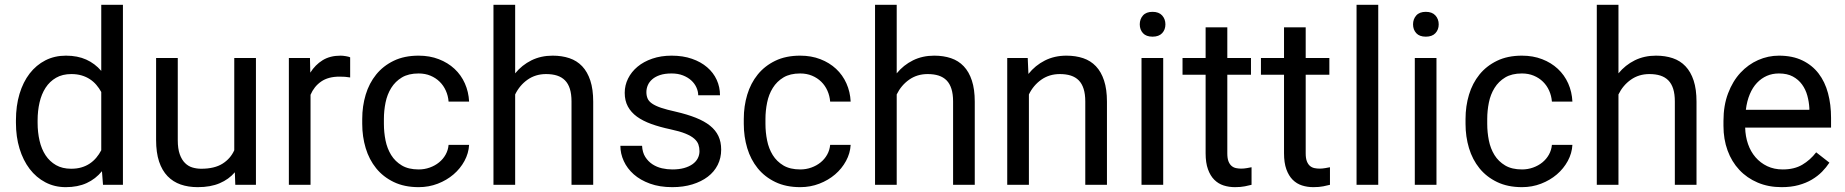

<svg xmlns="http://www.w3.org/2000/svg" viewBox="-20 -770 7686 800"><path d="M46.4 -268.6Q46.4 -329.1 61.3 -378.7Q76.2 -428.2 103.5 -463.6Q130.9 -499 169.2 -518.6Q207.5 -538.1 254.9 -538.1Q303.2 -538.1 339.4 -521.7Q375.5 -505.4 401.9 -474.6V-750H492.2V0H409.2L404.8 -56.6Q378.4 -24.4 341.3 -7.3Q304.2 9.8 253.9 9.8Q207.5 9.8 169.2 -10.3Q130.9 -30.3 103.5 -66.2Q76.2 -102.1 61.3 -151.1Q46.4 -200.2 46.4 -258.3ZM136.7 -258.3Q136.7 -218.8 144.8 -183.8Q152.8 -148.9 169.9 -123Q187 -97.2 213.4 -82Q239.7 -66.9 276.4 -66.9Q300.3 -66.9 319.3 -72.5Q338.4 -78.1 353.8 -88.4Q369.1 -98.6 381.1 -112.8Q393.1 -127 401.9 -144V-386.7Q393.1 -402.8 381.3 -416.5Q369.6 -430.2 354.2 -440.2Q338.9 -450.2 319.8 -455.8Q300.8 -461.4 277.3 -461.4Q240.2 -461.4 213.6 -446Q187 -430.7 169.9 -404.3Q152.8 -377.9 144.8 -343Q136.7 -308.1 136.7 -268.6Z M958.5 -52.2Q933.6 -22.9 895.5 -6.6Q857.4 9.8 803.7 9.8Q764.6 9.8 732.9 -1.2Q701.2 -12.2 678.2 -35.9Q655.3 -59.6 642.8 -96.9Q630.4 -134.3 630.4 -187V-528.3H720.7V-186Q720.7 -150.4 729 -127.2Q737.3 -104 751 -90.6Q764.6 -77.1 782.2 -72Q799.8 -66.9 818.4 -66.9Q873.5 -66.9 907 -87.9Q940.4 -108.9 956.1 -144V-528.3H1046.4V0H960.4Z M1439 -447.3Q1427.2 -449.2 1417.2 -450Q1407.2 -450.7 1394.5 -450.7Q1347.7 -450.7 1318.1 -430.2Q1288.6 -409.7 1273.9 -375V0H1183.6V-528.3H1271.5L1272.9 -467.3Q1293.5 -500 1324.2 -519Q1355 -538.1 1398.9 -538.1Q1408.7 -538.1 1421.4 -535.9Q1434.1 -533.7 1439 -531.2Z M1724.6 -64Q1748.5 -64 1770.5 -71.8Q1792.5 -79.6 1809.3 -93.3Q1826.2 -106.9 1836.7 -125.7Q1847.2 -144.5 1849.1 -166.5H1934.6Q1932.6 -131.3 1915.3 -99.4Q1897.9 -67.4 1869.6 -43.2Q1841.3 -19 1804 -4.6Q1766.6 9.8 1724.6 9.8Q1665 9.8 1620.8 -11.5Q1576.7 -32.7 1547.4 -68.8Q1518.1 -105 1503.7 -152.8Q1489.3 -200.7 1489.3 -253.9V-274.4Q1489.3 -327.6 1503.7 -375.5Q1518.1 -423.3 1547.4 -459.5Q1576.7 -495.6 1620.6 -516.8Q1664.6 -538.1 1724.1 -538.1Q1770.5 -538.1 1808.3 -523.4Q1846.2 -508.8 1873.8 -483.2Q1901.4 -457.5 1917 -422.4Q1932.6 -387.2 1934.6 -346.7H1849.1Q1847.2 -371.1 1837.6 -392.3Q1828.1 -413.6 1812 -429.4Q1795.9 -445.3 1773.7 -454.6Q1751.5 -463.9 1724.1 -463.9Q1682.1 -463.9 1654.5 -447.3Q1627 -430.7 1610.1 -403.6Q1593.3 -376.5 1586.4 -342.5Q1579.6 -308.6 1579.6 -274.4V-253.9Q1579.6 -218.8 1586.4 -184.8Q1593.3 -150.9 1609.9 -124Q1626.5 -97.2 1654.3 -80.6Q1682.1 -64 1724.6 -64Z M2126.5 -464.4Q2154.8 -499 2194.3 -518.6Q2233.9 -538.1 2282.7 -538.1Q2321.3 -538.1 2352.5 -527.6Q2383.8 -517.1 2405.8 -493.9Q2427.7 -470.7 2439.7 -434.3Q2451.7 -397.9 2451.7 -346.2V0H2361.3V-347.2Q2361.3 -377.9 2354.5 -399.7Q2347.7 -421.4 2334.2 -435.1Q2320.8 -448.7 2301 -455.1Q2281.2 -461.4 2255.4 -461.4Q2211.4 -461.4 2178.2 -438Q2145 -414.6 2126.5 -376.5V0H2036.1V-750H2126.5Z M2894.5 -140.1Q2894.5 -154.8 2890.1 -167.7Q2885.7 -180.7 2872.8 -192.1Q2859.9 -203.6 2835.9 -213.4Q2812 -223.1 2772.9 -231.4Q2729 -240.7 2693.8 -253.4Q2658.7 -266.1 2634 -283.9Q2609.4 -301.8 2596.2 -326.2Q2583 -350.6 2583 -383.3Q2583 -414.6 2596.9 -442.6Q2610.8 -470.7 2636.2 -491.9Q2661.6 -513.2 2697.8 -525.6Q2733.9 -538.1 2778.3 -538.1Q2825.7 -538.1 2863 -525.1Q2900.4 -512.2 2926.5 -489.7Q2952.6 -467.3 2966.3 -437.3Q2980 -407.2 2980 -373H2889.2Q2889.2 -389.2 2881.8 -405.5Q2874.5 -421.9 2860.4 -434.8Q2846.2 -447.8 2825.7 -455.8Q2805.2 -463.9 2778.3 -463.9Q2750 -463.9 2730.2 -457.3Q2710.4 -450.7 2697.8 -439.7Q2685.1 -428.7 2679.2 -414.8Q2673.3 -400.9 2673.3 -386.2Q2673.3 -371.6 2678.2 -359.9Q2683.1 -348.1 2696.8 -338.6Q2710.4 -329.1 2734.1 -321Q2757.8 -313 2795.4 -304.7Q2843.8 -293.5 2879.4 -279.3Q2915 -265.1 2938.5 -246.3Q2961.9 -227.5 2973.4 -203.1Q2984.9 -178.7 2984.9 -146.5Q2984.9 -111.8 2970.5 -83Q2956.1 -54.2 2929.2 -33.7Q2902.3 -13.2 2864.7 -1.7Q2827.1 9.8 2781.2 9.8Q2728.5 9.8 2688.2 -4.9Q2647.9 -19.5 2620.6 -43.7Q2593.3 -67.9 2579.1 -98.9Q2564.9 -129.9 2564.9 -162.6H2655.3Q2656.7 -134.8 2668.7 -116Q2680.7 -97.2 2698.7 -85.4Q2716.8 -73.7 2738.3 -68.8Q2759.8 -64 2781.2 -64Q2809.1 -64 2830.1 -69.8Q2851.1 -75.7 2865.5 -85.9Q2879.9 -96.2 2887.2 -110.1Q2894.5 -124 2894.5 -140.1Z M3314.5 -64Q3338.4 -64 3360.4 -71.8Q3382.3 -79.6 3399.2 -93.3Q3416 -106.9 3426.5 -125.7Q3437 -144.5 3439 -166.5H3524.4Q3522.5 -131.3 3505.1 -99.4Q3487.8 -67.4 3459.5 -43.2Q3431.2 -19 3393.8 -4.6Q3356.4 9.8 3314.5 9.8Q3254.9 9.8 3210.7 -11.5Q3166.5 -32.7 3137.2 -68.8Q3107.9 -105 3093.5 -152.8Q3079.1 -200.7 3079.1 -253.9V-274.4Q3079.1 -327.6 3093.5 -375.5Q3107.9 -423.3 3137.2 -459.5Q3166.5 -495.6 3210.4 -516.8Q3254.4 -538.1 3314 -538.1Q3360.4 -538.1 3398.2 -523.4Q3436 -508.8 3463.6 -483.2Q3491.2 -457.5 3506.8 -422.4Q3522.5 -387.2 3524.4 -346.7H3439Q3437 -371.1 3427.5 -392.3Q3418 -413.6 3401.9 -429.4Q3385.7 -445.3 3363.5 -454.6Q3341.3 -463.9 3314 -463.9Q3272 -463.9 3244.4 -447.3Q3216.8 -430.7 3200 -403.6Q3183.1 -376.5 3176.3 -342.5Q3169.4 -308.6 3169.4 -274.4V-253.9Q3169.4 -218.8 3176.3 -184.8Q3183.1 -150.9 3199.7 -124Q3216.3 -97.2 3244.1 -80.6Q3272 -64 3314.5 -64Z M3716.3 -464.4Q3744.6 -499 3784.2 -518.6Q3823.7 -538.1 3872.6 -538.1Q3911.1 -538.1 3942.4 -527.6Q3973.6 -517.1 3995.6 -493.9Q4017.6 -470.7 4029.5 -434.3Q4041.5 -397.9 4041.5 -346.2V0H3951.2V-347.2Q3951.2 -377.9 3944.3 -399.7Q3937.5 -421.4 3924.1 -435.1Q3910.6 -448.7 3890.9 -455.1Q3871.1 -461.4 3845.2 -461.4Q3801.3 -461.4 3768.1 -438Q3734.9 -414.6 3716.3 -376.5V0H3626V-750H3716.3Z M4262.2 -528.3 4265.1 -461.9Q4293.5 -497.6 4333.5 -517.8Q4373.5 -538.1 4423.3 -538.1Q4461.9 -538.1 4493.2 -527.6Q4524.4 -517.1 4546.4 -493.9Q4568.4 -470.7 4580.3 -434.3Q4592.3 -397.9 4592.3 -346.2V0H4502V-347.2Q4502 -377.9 4495.1 -399.7Q4488.3 -421.4 4474.9 -435.1Q4461.4 -448.7 4441.7 -455.1Q4421.9 -461.4 4396 -461.4Q4352.1 -461.4 4318.8 -438Q4285.6 -414.6 4267.1 -376.5V0H4176.8V-528.3Z M4826.7 0H4736.3V-528.3H4826.7ZM4729 -668.5Q4729 -690.4 4742.4 -705.6Q4755.9 -720.7 4782.2 -720.7Q4808.6 -720.7 4822.3 -705.6Q4835.9 -690.4 4835.9 -668.5Q4835.9 -646.5 4822.3 -631.8Q4808.6 -617.2 4782.2 -617.2Q4755.9 -617.2 4742.4 -631.8Q4729 -646.5 4729 -668.5Z M5093.8 -656.2V-528.3H5192.4V-458.5H5093.8V-130.9Q5093.8 -110.4 5098.6 -97.9Q5103.5 -85.4 5111.6 -78.6Q5119.6 -71.8 5130.1 -69.6Q5140.6 -67.4 5151.9 -67.4Q5163.1 -67.4 5175.5 -69.6Q5188 -71.8 5194.8 -73.2V0Q5184.1 2.9 5167 6.3Q5149.9 9.8 5125.5 9.8Q5100.6 9.8 5078.4 2.7Q5056.2 -4.4 5039.6 -21Q5022.9 -37.6 5013.2 -64.7Q5003.4 -91.8 5003.4 -131.3V-458.5H4907.2V-528.3H5003.4V-656.2Z M5420.4 -656.2V-528.3H5519V-458.5H5420.4V-130.9Q5420.4 -110.4 5425.3 -97.9Q5430.2 -85.4 5438.2 -78.6Q5446.3 -71.8 5456.8 -69.6Q5467.3 -67.4 5478.5 -67.4Q5489.7 -67.4 5502.2 -69.6Q5514.6 -71.8 5521.5 -73.2V0Q5510.7 2.9 5493.7 6.3Q5476.6 9.8 5452.1 9.8Q5427.2 9.8 5405 2.7Q5382.8 -4.4 5366.2 -21Q5349.6 -37.6 5339.8 -64.7Q5330.1 -91.8 5330.1 -131.3V-458.5H5233.9V-528.3H5330.1V-656.2Z M5722.7 0H5632.3V-750H5722.7Z M5965.3 0H5875V-528.3H5965.3ZM5867.7 -668.5Q5867.7 -690.4 5881.1 -705.6Q5894.5 -720.7 5920.9 -720.7Q5947.3 -720.7 5960.9 -705.6Q5974.6 -690.4 5974.6 -668.5Q5974.6 -646.5 5960.9 -631.8Q5947.3 -617.2 5920.9 -617.2Q5894.5 -617.2 5881.1 -631.8Q5867.7 -646.5 5867.7 -668.5Z M6321.8 -64Q6345.7 -64 6367.7 -71.8Q6389.6 -79.6 6406.5 -93.3Q6423.3 -106.9 6433.8 -125.7Q6444.3 -144.5 6446.3 -166.5H6531.7Q6529.8 -131.3 6512.5 -99.4Q6495.1 -67.4 6466.8 -43.2Q6438.5 -19 6401.1 -4.6Q6363.8 9.8 6321.8 9.8Q6262.2 9.8 6218 -11.5Q6173.8 -32.7 6144.5 -68.8Q6115.2 -105 6100.8 -152.8Q6086.4 -200.7 6086.4 -253.9V-274.4Q6086.4 -327.6 6100.8 -375.5Q6115.2 -423.3 6144.5 -459.5Q6173.8 -495.6 6217.8 -516.8Q6261.7 -538.1 6321.3 -538.1Q6367.7 -538.1 6405.5 -523.4Q6443.4 -508.8 6470.9 -483.2Q6498.5 -457.5 6514.2 -422.4Q6529.8 -387.2 6531.7 -346.7H6446.3Q6444.3 -371.1 6434.8 -392.3Q6425.3 -413.6 6409.2 -429.4Q6393.1 -445.3 6370.8 -454.6Q6348.6 -463.9 6321.3 -463.9Q6279.3 -463.9 6251.7 -447.3Q6224.1 -430.7 6207.3 -403.6Q6190.4 -376.5 6183.6 -342.5Q6176.8 -308.6 6176.8 -274.4V-253.9Q6176.8 -218.8 6183.6 -184.8Q6190.4 -150.9 6207 -124Q6223.6 -97.2 6251.5 -80.6Q6279.3 -64 6321.8 -64Z M6723.6 -464.4Q6752 -499 6791.5 -518.6Q6831.1 -538.1 6879.9 -538.1Q6918.5 -538.1 6949.7 -527.6Q6981 -517.1 7002.9 -493.9Q7024.9 -470.7 7036.9 -434.3Q7048.8 -397.9 7048.8 -346.2V0H6958.5V-347.2Q6958.5 -377.9 6951.7 -399.7Q6944.8 -421.4 6931.4 -435.1Q6918 -448.7 6898.2 -455.1Q6878.4 -461.4 6852.5 -461.4Q6808.6 -461.4 6775.4 -438Q6742.2 -414.6 6723.6 -376.5V0H6633.3V-750H6723.6Z M7403.3 9.8Q7348.1 9.8 7303.5 -9.3Q7258.8 -28.3 7227.1 -62.3Q7195.3 -96.2 7178.2 -143.1Q7161.1 -189.9 7161.1 -245.6V-266.1Q7161.1 -330.6 7180.4 -381.3Q7199.7 -432.1 7231.9 -466.8Q7264.2 -501.5 7305.7 -519.8Q7347.2 -538.1 7392.1 -538.1Q7448.7 -538.1 7489.7 -518.3Q7530.8 -498.5 7557.4 -463.9Q7584 -429.2 7596.7 -381.8Q7609.4 -334.5 7609.4 -278.8V-238.3H7251.5Q7252.4 -201.7 7263.4 -169.9Q7274.4 -138.2 7294.7 -114.7Q7314.9 -91.3 7343.5 -77.6Q7372.1 -64 7408.2 -64Q7456.1 -64 7489.3 -83.5Q7522.5 -103 7547.4 -135.3L7602.5 -92.3Q7589.8 -72.8 7571.8 -54.4Q7553.7 -36.1 7529.5 -21.7Q7505.4 -7.3 7474.1 1.2Q7442.9 9.8 7403.3 9.8ZM7392.1 -463.9Q7364.7 -463.9 7341.8 -453.9Q7318.8 -443.8 7300.8 -424.8Q7282.7 -405.8 7270.8 -377.4Q7258.8 -349.1 7254.4 -312.5H7519V-319.3Q7517.6 -345.7 7510.5 -371.6Q7503.4 -397.5 7488.5 -418Q7473.6 -438.5 7450.2 -451.2Q7426.8 -463.9 7392.1 -463.9Z"/></svg>

Font: RobotoDraft
Style: Regular
Weight: 400
Designer: Google
Foundry: Google
Version: Version 2.000988-w1; 2014